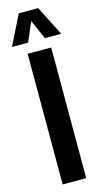

<svg xmlns="http://www.w3.org/2000/svg" viewBox="-171 -1104 617 1150"><g transform="rotate(-15 137.5 -529.0)"><path d="M-15.1 -874 76.2 -1058.1H196.8L290 -874H189L136.2 -994.1L85 -874ZM64.9 0V-810.1H210.9V0Z"/></g></svg>

Font: Oswald Medium
Style: Regular
Weight: 500
Designer: Vernon Adams
Foundry: Vernon Adams
Version: Version 4.103